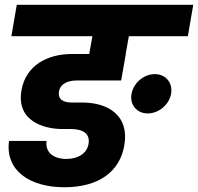

<svg xmlns="http://www.w3.org/2000/svg" viewBox="-20 -760 825 800"><path d="M595.5 -287.4C641.6 -287.4 684.7 -323.9 692.8 -368.6C700.9 -414.7 671 -451.2 624.8 -451.2C579.2 -451.2 536.1 -414.7 528 -368.6C519.9 -323.9 549.8 -287.4 595.5 -287.4ZM247.8 20.2C393.6 20.2 478.8 -46.2 497.8 -153.1C520.3 -278.6 431 -332.9 321.8 -332.9C305.3 -332.9 289.3 -332.9 277.8 -332.9C245.2 -332.9 220 -345.1 225.9 -379C232.1 -414.2 267.4 -424.6 300 -424.6H484.8L504.2 -535H278.7C179.4 -535 87.6 -488.6 69.6 -384.1C46.9 -254.8 163.8 -222.5 238.6 -222.5C250.6 -222.5 263 -222.5 273.9 -222.5C325.2 -222.5 356.9 -203.7 348.7 -159.2C342.3 -122 306.6 -97.8 256.9 -97.8C204.4 -97.8 167.7 -123.2 174 -172.8H17.7C0.8 -49.9 103.5 20.2 247.8 20.2ZM762.8 -609.2 785.2 -740H49.9L27.5 -609.2ZM498.1 -504.2 537.2 -722.3H385L346.4 -504.2Z"/></svg>

Font: Poppins Devanagari Thin
Style: Italic
Weight: 100
Italic angle: -10°
Designer: Ninad Kale (Devanagari), Jonny Pinhorn (Latin)
Foundry: Indian Type Foundry
Version: 4.005